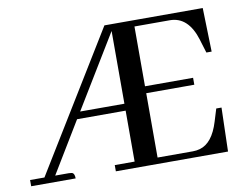

<svg xmlns="http://www.w3.org/2000/svg" viewBox="-68 -679 991 772"><g transform="rotate(-10 428.0 -293.0)"><path d="M246.1 -261.7 426.8 -558.6V-261.7ZM181.6 0Q181.6 -22.5 168.9 -24.4Q164.1 -25.4 158.2 -25.4H102.5L228.5 -233.4H426.8V-25.4H345.7V0H803.7L808.6 -178.7H787.1L771.5 -127.9Q746.1 -43.9 693.4 -29.3Q679.7 -25.4 665 -25.4H520.5V-288.1H716.8V-316.4H520.5V-560.5H665Q740.2 -560.5 770.5 -461.9Q771.5 -460 771.5 -458L787.1 -407.2H808.6L803.7 -585.9H402.3L58.6 -25.4H0V0Z"/></g></svg>

Font: Abhaya Libre Medium
Style: Regular
Weight: 500
Designer: Pushpananda Ekanayake, Sol Matas, Pathum Egodawatta
Foundry: Mooniak
Version: Version 1.050 ; ttfautohint (v1.6)